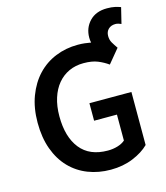

<svg xmlns="http://www.w3.org/2000/svg" viewBox="-120 -903 870 1007"><g transform="rotate(-15 314.5 -399.5)"><path d="M357 12Q291 12 234.5 -10Q178 -32 136.5 -75Q95 -118 72 -181Q49 -244 49 -325Q49 -405 73 -468.5Q97 -532 138.5 -576Q180 -620 236.5 -643Q293 -666 358 -666Q378 -666 395.5 -664Q413 -662 429 -659Q426 -672 426 -686Q426 -739 460.5 -775Q495 -811 555 -811Q581 -811 598 -807Q615 -803 629 -798L608 -712Q600 -715 593 -717.5Q586 -720 577 -720Q553 -720 538.5 -706Q524 -692 524 -669Q524 -648 533 -632.5Q542 -617 556 -597L494 -522Q469 -540 438.5 -552.5Q408 -565 362 -565Q318 -565 282.5 -548.5Q247 -532 221.5 -501.5Q196 -471 182 -427Q168 -383 168 -328Q168 -216 218.5 -152.5Q269 -89 368 -89Q396 -89 421 -96.5Q446 -104 462 -118V-259H338V-354H566V-66Q533 -33 478.5 -10.5Q424 12 357 12Z"/></g></svg>

Font: Processing Sans Pro Semibold
Style: Regular
Weight: 600
Designer: Paul D. Hunt
Foundry: Adobe Systems Incorporated
Version: Version 2.020;PS 2.000;hotconv 1.0.86;makeotf.lib2.5.63406